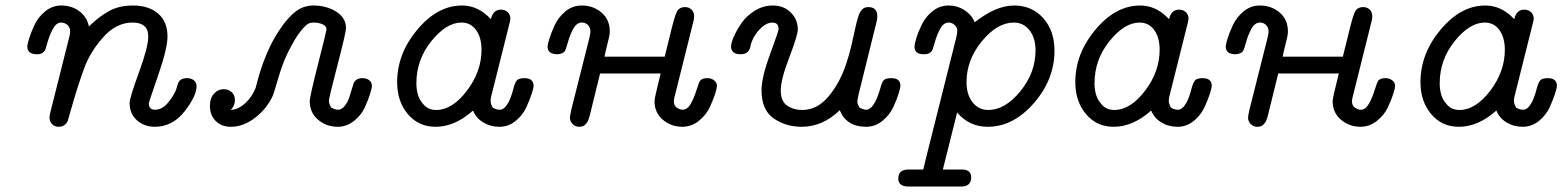

<svg xmlns="http://www.w3.org/2000/svg" viewBox="-20 -456 5680 698"><path d="M79.1 -287.1Q79.1 -293.9 85.4 -314.9Q91.8 -335.9 105 -364.5Q118.2 -393.1 144 -414.6Q169.9 -436 203.1 -436Q240.2 -436 268.1 -415.5Q295.9 -395 303.2 -359.9Q340.3 -396 376.7 -416Q413.1 -436 463.9 -436Q520 -436 554.4 -407Q588.9 -377.9 588.9 -323.2Q588.9 -280.3 554.9 -182.1Q521 -84 521 -80.1Q521 -57.1 543.9 -57.1Q568.8 -57.1 589.8 -81.5Q610.8 -106 620.1 -129.9L627.9 -154.8Q635.7 -171.9 660.2 -171.9Q674.3 -171.9 684.1 -164.6Q693.8 -157.2 694.8 -144Q694.8 -106.9 650.9 -51Q606.9 4.9 543 4.9Q503.9 4.9 477.5 -19Q451.2 -43 451.2 -81.1Q451.2 -100.1 485.1 -192.6Q519 -285.2 519 -323.2Q519 -374 461.9 -374Q402.8 -374 355.5 -321Q308.1 -268.1 286.1 -208Q264.2 -147.9 245.6 -83.5Q227.1 -19 226.1 -16.1Q216.3 4.9 192.9 4.9Q178.7 4.9 169.9 -4.2Q161.1 -13.2 160.2 -24.9Q159.2 -31.7 163.1 -47.9L231.9 -321.8Q234.9 -330.6 234.9 -341.8Q234.9 -357.9 224.4 -366Q213.9 -374 202.1 -374Q185.1 -374 172.6 -351.6Q160.2 -329.1 152.6 -301.5Q145 -273.9 142.1 -271Q133.3 -258.8 116.2 -258.8H113.8Q79.1 -259.3 79.1 -287.1Z M743.2 -70.8Q743.2 -99.6 758.1 -115.7Q772.9 -131.8 793 -131.8Q810.1 -131.8 822 -121.3Q834 -110.8 834 -91.8Q834 -71.8 818.8 -56.2Q846.7 -58.1 871.3 -80.6Q896 -103 909.2 -136.2L919.9 -175.8Q931.2 -216.8 950.7 -262.9Q970.2 -309.1 998 -350.1Q1027.8 -394 1055.9 -415Q1084 -436 1119.1 -436Q1167 -436 1202.4 -413.6Q1237.8 -391.1 1237.8 -354Q1237.8 -337.9 1206.8 -219Q1175.8 -100.1 1175.8 -89.8Q1175.8 -77.6 1184.1 -64.9Q1198.2 -57.1 1209 -57.1Q1222.2 -57.1 1233.2 -71Q1244.1 -85 1249.5 -101.1Q1254.9 -117.2 1260 -135Q1265.1 -152.8 1266.1 -154.8Q1274.9 -171.9 1297.9 -171.9Q1312 -171.9 1322 -164.6Q1332 -157.2 1332 -144Q1332 -136.2 1325.4 -114.5Q1318.8 -92.8 1305.9 -64.9Q1293 -37.1 1266.6 -16.1Q1240.2 4.9 1208 4.9Q1166 4.9 1136 -21Q1106 -46.9 1106 -88.9Q1106 -104 1136.5 -224.1Q1167 -344.2 1167 -349.1Q1167 -361.3 1152.6 -367.7Q1138.2 -374 1121.1 -374Q1109.9 -374 1101.3 -370.1Q1092.8 -366.2 1075.4 -345.7Q1058.1 -325.2 1038.1 -287.1Q1011.2 -239.3 993.2 -177.2Q975.1 -115.2 972.2 -108.9Q950.2 -61 907.7 -28.1Q865.2 4.9 818.8 4.9Q784.7 4.9 763.9 -16.4Q743.2 -37.6 743.2 -70.8Z M1423.8 -157.2Q1423.8 -261.2 1497.3 -348.6Q1570.8 -436 1659.7 -436Q1718.8 -436 1764.6 -386.2Q1772.5 -421.4 1801.8 -420.9Q1815.9 -420.9 1825.7 -411.9Q1835.4 -402.8 1835.4 -388.2Q1835.4 -384.3 1832.5 -372.1L1765.6 -105Q1763.7 -98.1 1763.7 -88.1Q1763.7 -78.1 1771.5 -64.9Q1783.7 -57.1 1796.9 -57.1Q1814 -57.1 1828.6 -84Q1838.4 -103 1845 -128.9Q1851.6 -154.8 1858.6 -163.3Q1865.7 -171.9 1886.7 -171.9Q1919.9 -171.9 1919.9 -143.1Q1919.9 -137.2 1913.3 -116.2Q1906.7 -95.2 1893.8 -66.7Q1880.9 -38.1 1854.7 -16.6Q1828.6 4.9 1795.7 4.9Q1762.7 4.9 1736.6 -11Q1710.4 -26.9 1699.7 -54.2Q1633.8 4.9 1563.5 4.9Q1501.5 4.9 1462.6 -41.3Q1423.8 -87.4 1423.8 -157.2ZM1493.7 -152.8Q1493.7 -131.8 1499.3 -111.8Q1504.9 -91.8 1521.7 -74Q1538.6 -56.2 1565.9 -56.2Q1624 -56.2 1677.2 -126Q1730.5 -195.8 1730.5 -274.9Q1730.5 -319.8 1710.7 -346.9Q1690.9 -374 1657.7 -374Q1602.5 -374 1548.1 -306.4Q1493.7 -238.8 1493.7 -152.8Z M1970.7 -287.1Q1970.7 -293.9 1977.1 -314.9Q1983.4 -335.9 1996.6 -364.5Q2009.8 -393.1 2035.6 -414.6Q2061.5 -436 2094.7 -436Q2136.7 -436 2166.7 -410.4Q2196.8 -384.8 2196.8 -341.8Q2196.8 -332 2194.1 -320.1Q2191.4 -308.1 2186 -287.1Q2180.7 -266.1 2177.7 -250H2396.5Q2404.3 -279.8 2415.5 -327.1Q2431.6 -395 2440.2 -412.6Q2448.7 -430.2 2470.7 -430.2Q2484.9 -430.2 2494.1 -421.1Q2503.4 -412.1 2503.4 -397Q2503.4 -389.2 2501.5 -380.9L2432.6 -105Q2429.7 -93.8 2429.7 -87.9Q2429.7 -71.8 2440.7 -64.5Q2451.7 -57.1 2461.4 -57.1Q2479.5 -57.1 2491.9 -80.1Q2504.4 -103 2512.9 -131.1Q2521.5 -159.2 2526.4 -164.1Q2534.2 -171.9 2551.8 -171.9Q2565.9 -171.9 2576.2 -163.8Q2586.4 -155.8 2586.4 -143.1Q2586.4 -136.2 2580.1 -115.7Q2573.7 -95.2 2560.5 -66.7Q2547.4 -38.1 2520.5 -16.6Q2493.7 4.9 2460.4 4.9Q2420.4 4.9 2389.9 -20.5Q2359.4 -45.9 2359.4 -88.9Q2359.4 -100.1 2381.8 -189H2161.6Q2159.7 -180.2 2124.5 -38.1Q2124.5 -37.1 2123 -32.5Q2121.6 -27.8 2120.6 -24.9Q2119.6 -22 2117.7 -17.1Q2115.7 -12.2 2112.5 -8.5Q2109.4 -4.9 2106 -1.5Q2102.5 2 2097.2 3.4Q2091.8 4.9 2084.5 4.9Q2072.3 4.9 2062.5 -4.2Q2052.7 -13.2 2051.8 -26.9Q2051.8 -33.7 2056.6 -56.2L2122.6 -317.9Q2126.5 -334 2126.5 -341.8Q2126.5 -356 2117.4 -365Q2108.4 -374 2095.7 -374Q2076.7 -374 2064.2 -351.6Q2051.8 -329.1 2044.2 -301Q2036.6 -272.9 2031.7 -268.1Q2022.9 -259.3 2005.4 -258.8Q1970.7 -259.3 1970.7 -287.1Z M2637.7 -287.1Q2637.7 -300.3 2648.2 -323.7Q2658.7 -347.2 2676 -372.6Q2693.4 -397.9 2723.9 -417Q2754.4 -436 2789.6 -436Q2829.6 -436 2855 -410.4Q2880.4 -384.8 2880.4 -349.1Q2880.4 -328.1 2849.4 -247.6Q2818.4 -167 2818.4 -127Q2818.4 -87.9 2841.6 -72Q2864.7 -56.2 2896.5 -56.2Q2951.7 -56.2 2993.2 -106.7Q3034.7 -157.2 3056.6 -225.1Q3067.9 -258.3 3076.2 -294.7Q3084.5 -331.1 3089.1 -353Q3093.8 -375 3099.6 -394Q3105.5 -413.1 3114 -421.6Q3122.6 -430.2 3136.7 -430.2Q3169.9 -430.2 3169.4 -396Q3169.4 -386.2 3166.5 -376L3100.6 -109.9Q3096.7 -89.8 3096.7 -87.9Q3096.7 -78.1 3104.5 -64.9Q3118.7 -57.1 3129.4 -57.1Q3157.2 -57.1 3179.7 -132.8Q3185.5 -155.8 3192.1 -163.8Q3198.7 -171.9 3219.7 -171.9H3220.7Q3253.9 -171.9 3253.4 -143.1Q3253.4 -137.2 3247.1 -116.2Q3240.7 -95.2 3227.5 -66.7Q3214.4 -38.1 3188 -16.6Q3161.6 4.9 3128.4 4.9Q3057.6 4.9 3032.7 -55.2Q2970.7 4.9 2894.5 4.9Q2836.4 4.9 2792.5 -25.6Q2748.5 -56.2 2748.5 -127.9Q2748.5 -174.8 2779.5 -258.8Q2810.5 -342.8 2810.5 -350.1Q2810.5 -374 2787.6 -374Q2769.5 -374 2750.5 -357.9Q2731.4 -340.8 2720.9 -321.3Q2710.4 -301.8 2708.5 -288.8Q2706.5 -275.9 2698 -267.3Q2689.5 -258.8 2672.4 -258.8Q2637.7 -259.3 2637.7 -287.1Z M3245.6 192.9Q3245.6 159.7 3284.7 160.2H3336.4L3348.6 109.9L3456.5 -319.8Q3461.4 -340.8 3459.5 -350.1Q3457.5 -359.9 3448.5 -366.9Q3439.5 -374 3428.7 -374Q3410.6 -374 3398.2 -351.6Q3385.7 -329.1 3378.2 -301.5Q3370.6 -273.9 3367.7 -271Q3358.9 -258.8 3340.8 -258.8H3338.4Q3304.2 -258.8 3304.7 -286.1Q3304.7 -295.9 3311.5 -318.4Q3318.4 -340.8 3332 -368.4Q3345.7 -396 3371.1 -416Q3396.5 -436 3428.5 -436Q3460.4 -436 3486.6 -418.9Q3512.7 -401.9 3523.4 -375Q3600.6 -436 3666.5 -436Q3731.4 -436 3772.5 -390.1Q3813.5 -344.2 3813.5 -272Q3813.5 -167 3738.5 -81.1Q3663.6 4.9 3570.8 4.9Q3503.9 4.9 3459.5 -46.9L3407.7 160.2H3476.6Q3510.7 160.2 3510.7 189Q3510.7 222.2 3473.6 222.2H3281.7Q3245.6 221.7 3245.6 192.9ZM3493.7 -157.2Q3493.7 -112.3 3515.6 -84.2Q3537.6 -56.2 3572.8 -56.2Q3633.8 -56.2 3689.2 -124Q3744.6 -191.9 3744.6 -272.9Q3744.6 -317.9 3722.7 -345.9Q3700.7 -374 3665.5 -374Q3605.5 -374 3549.6 -306.2Q3493.7 -238.3 3493.7 -157.2Z M3889.2 -157.2Q3889.2 -261.2 3962.6 -348.6Q4036.1 -436 4125 -436Q4184.1 -436 4230 -386.2Q4237.8 -421.4 4267.1 -420.9Q4281.2 -420.9 4291 -411.9Q4300.8 -402.8 4300.8 -388.2Q4300.8 -384.3 4297.9 -372.1L4231 -105Q4229 -98.1 4229 -88.1Q4229 -78.1 4236.8 -64.9Q4249 -57.1 4262.2 -57.1Q4279.3 -57.1 4293.9 -84Q4303.7 -103 4310.3 -128.9Q4316.9 -154.8 4324 -163.3Q4331.1 -171.9 4352.1 -171.9Q4385.3 -171.9 4385.3 -143.1Q4385.3 -137.2 4378.7 -116.2Q4372.1 -95.2 4359.1 -66.7Q4346.2 -38.1 4320.1 -16.6Q4293.9 4.9 4261 4.9Q4228 4.9 4201.9 -11Q4175.8 -26.9 4165 -54.2Q4099.1 4.9 4028.8 4.9Q3966.8 4.9 3928 -41.3Q3889.2 -87.4 3889.2 -157.2ZM3959 -152.8Q3959 -131.8 3964.6 -111.8Q3970.2 -91.8 3987.1 -74Q4003.9 -56.2 4031.2 -56.2Q4089.4 -56.2 4142.6 -126Q4195.8 -195.8 4195.8 -274.9Q4195.8 -319.8 4176 -346.9Q4156.2 -374 4123 -374Q4067.9 -374 4013.4 -306.4Q3959 -238.8 3959 -152.8Z M4436 -287.1Q4436 -293.9 4442.4 -314.9Q4448.7 -335.9 4461.9 -364.5Q4475.1 -393.1 4501 -414.6Q4526.9 -436 4560.1 -436Q4602.1 -436 4632.1 -410.4Q4662.1 -384.8 4662.1 -341.8Q4662.1 -332 4659.4 -320.1Q4656.7 -308.1 4651.4 -287.1Q4646 -266.1 4643.1 -250H4861.8Q4869.6 -279.8 4880.9 -327.1Q4897 -395 4905.5 -412.6Q4914.1 -430.2 4936 -430.2Q4950.2 -430.2 4959.5 -421.1Q4968.8 -412.1 4968.8 -397Q4968.8 -389.2 4966.8 -380.9L4897.9 -105Q4895 -93.8 4895 -87.9Q4895 -71.8 4906 -64.5Q4917 -57.1 4926.8 -57.1Q4944.8 -57.1 4957.3 -80.1Q4969.7 -103 4978.3 -131.1Q4986.8 -159.2 4991.7 -164.1Q4999.5 -171.9 5017.1 -171.9Q5031.2 -171.9 5041.5 -163.8Q5051.8 -155.8 5051.8 -143.1Q5051.8 -136.2 5045.4 -115.7Q5039.1 -95.2 5025.9 -66.7Q5012.7 -38.1 4985.8 -16.6Q4959 4.9 4925.8 4.9Q4885.7 4.9 4855.2 -20.5Q4824.7 -45.9 4824.7 -88.9Q4824.7 -100.1 4847.2 -189H4627Q4625 -180.2 4589.8 -38.1Q4589.8 -37.1 4588.4 -32.5Q4586.9 -27.8 4585.9 -24.9Q4585 -22 4583 -17.1Q4581.1 -12.2 4577.9 -8.5Q4574.7 -4.9 4571.3 -1.5Q4567.9 2 4562.5 3.4Q4557.1 4.9 4549.8 4.9Q4537.6 4.9 4527.8 -4.2Q4518.1 -13.2 4517.1 -26.9Q4517.1 -33.7 4522 -56.2L4587.9 -317.9Q4591.8 -334 4591.8 -341.8Q4591.8 -356 4582.8 -365Q4573.7 -374 4561 -374Q4542 -374 4529.5 -351.6Q4517.1 -329.1 4509.5 -301Q4502 -272.9 4497.1 -268.1Q4488.3 -259.3 4470.7 -258.8Q4436 -259.3 4436 -287.1Z M5144 -157.2Q5144 -261.2 5217.5 -348.6Q5291 -436 5379.9 -436Q5439 -436 5484.9 -386.2Q5492.7 -421.4 5522 -420.9Q5536.1 -420.9 5545.9 -411.9Q5555.7 -402.8 5555.7 -388.2Q5555.7 -384.3 5552.7 -372.1L5485.8 -105Q5483.9 -98.1 5483.9 -88.1Q5483.9 -78.1 5491.7 -64.9Q5503.9 -57.1 5517.1 -57.1Q5534.2 -57.1 5548.8 -84Q5558.6 -103 5565.2 -128.9Q5571.8 -154.8 5578.9 -163.3Q5585.9 -171.9 5606.9 -171.9Q5640.1 -171.9 5640.1 -143.1Q5640.1 -137.2 5633.5 -116.2Q5627 -95.2 5614 -66.7Q5601.1 -38.1 5575 -16.6Q5548.8 4.9 5515.9 4.9Q5482.9 4.9 5456.8 -11Q5430.7 -26.9 5419.9 -54.2Q5354 4.9 5283.7 4.9Q5221.7 4.9 5182.9 -41.3Q5144 -87.4 5144 -157.2ZM5213.9 -152.8Q5213.9 -131.8 5219.5 -111.8Q5225.1 -91.8 5241.9 -74Q5258.8 -56.2 5286.1 -56.2Q5344.2 -56.2 5397.5 -126Q5450.7 -195.8 5450.7 -274.9Q5450.7 -319.8 5430.9 -346.9Q5411.1 -374 5377.9 -374Q5322.8 -374 5268.3 -306.4Q5213.9 -238.8 5213.9 -152.8Z"/></svg>

Font: CMU Typewriter Text Variable Width
Style: Italic
Weight: 500
Italic angle: -14.04°
Version: Version 0.7.0